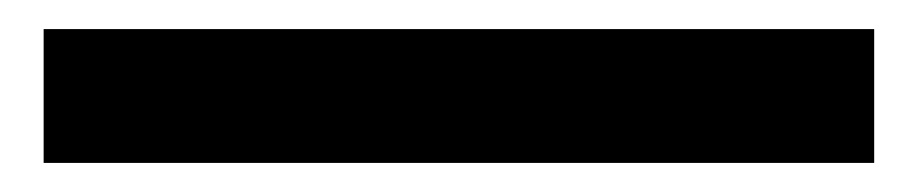

<svg xmlns="http://www.w3.org/2000/svg" viewBox="-20 15 631 132"><path d="M10 127H581V35H10Z"/></svg>

Font: Hibana 45 SubMedium
Style: Regular
Weight: 500
Width: 6
Designer: pygmalion
Foundry: ybstudio
Version: Version 2021.007;FEAKit 1.0